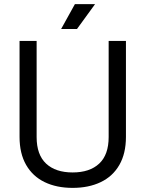

<svg xmlns="http://www.w3.org/2000/svg" viewBox="-20 -899 706 933"><path d="M333 14Q255 14 197 -14Q139 -42 107 -97.5Q75 -153 75 -234V-700H158V-233Q158 -147 204 -104Q250 -61 333 -61Q416 -61 462 -104Q508 -147 508 -233V-700H592V-234Q592 -153 560 -97.5Q528 -42 469.5 -14Q411 14 333 14ZM277 -758 344 -879H442L354 -758Z"/></svg>

Font: Space Grotesk
Style: Regular
Weight: 400
Designer: Florian Karsten
Foundry: Florian Karsten
Version: Version 2.000